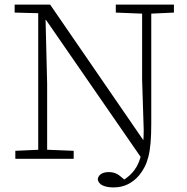

<svg xmlns="http://www.w3.org/2000/svg" viewBox="-20 -694 819 839"><path d="M47 0V-35L158 -40H178L302 -35V0ZM147 0V-652H178L186 -329V0ZM476 125Q448 125 429 116.5Q410 108 407 89Q410 73 423 65.5Q436 58 455 58Q473 58 486.5 64Q500 70 514 83L528 95H518H530L519 93Q548 75 567.5 49Q587 23 597.5 -19.5Q608 -62 608 -126L601 -346V-674H641V-153Q641 -105 638 -70Q635 -35 628.5 -9.5Q622 16 612 35.5Q602 55 588 72Q567 97 539 111Q511 125 476 125ZM601 1 181 -607H167L159 -636L44 -639V-674H199L608 -79H623L622 2ZM611 -634 486 -639V-674H740V-639L631 -634Z"/></svg>

Font: Source Serif 4 Light
Style: Regular
Weight: 300
Designer: Frank Grießhammer
Foundry: Adobe Systems Incorporated
Version: Version 4.004;hotconv 1.0.116;makeotfexe 2.5.65601